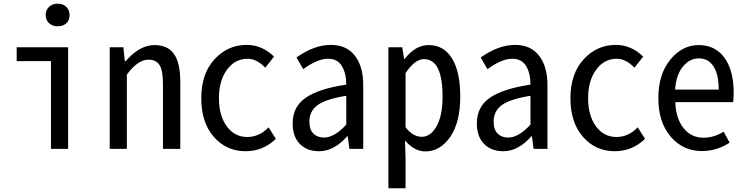

<svg xmlns="http://www.w3.org/2000/svg" viewBox="-20 -797 3995 1028"><path d="M252.9 0V-469.7H69.3V-543.9H344.7V0ZM224.6 -715.8Q224.6 -743.2 242.7 -760.3Q260.7 -777.3 289.1 -777.3Q317.4 -777.3 335 -760.3Q352.5 -743.2 352.5 -715.8Q352.5 -688.5 335 -672.4Q317.4 -656.2 289.1 -656.2Q260.7 -656.2 242.7 -672.9Q224.6 -689.5 224.6 -715.8Z M567.4 0V-543.9H640.6L648.4 -468.8H652.3Q727.5 -555.7 806.6 -555.7Q878.9 -555.7 912.1 -507.3Q945.3 -459 945.3 -360.4V0H852.5V-349.6Q852.5 -417 835 -447.3Q817.4 -477.5 774.4 -477.5Q717.8 -477.5 659.2 -397.5V0Z M1294.9 12.7Q1192.4 12.7 1125 -64Q1057.6 -140.6 1057.6 -271.5Q1057.6 -402.3 1128.4 -479.5Q1199.2 -556.6 1300.8 -556.6Q1382.8 -556.6 1447.3 -494.1L1400.4 -434.6Q1354.5 -482.4 1305.7 -482.4Q1238.3 -482.4 1195.3 -423.8Q1152.3 -365.2 1152.3 -271.5Q1152.3 -177.7 1194.3 -120.6Q1236.3 -63.5 1303.7 -63.5Q1368.2 -63.5 1418 -115.2L1457 -53.7Q1388.7 12.7 1294.9 12.7Z M1688.5 12.7Q1624 12.7 1585.4 -26.4Q1546.9 -65.4 1546.9 -136.7Q1546.9 -225.6 1617.2 -273.9Q1687.5 -322.3 1834 -343.8Q1834 -404.3 1810.5 -443.4Q1787.1 -482.4 1736.3 -482.4Q1679.7 -482.4 1603.5 -426.8L1567.4 -489.3Q1662.1 -556.6 1752 -556.6Q1835 -556.6 1879.9 -499Q1924.8 -441.4 1924.8 -341.8V0H1850.6L1841.8 -67.4H1838.9Q1768.6 12.7 1688.5 12.7ZM1714.8 -60.5Q1770.5 -60.5 1834 -129.9V-284.2Q1724.6 -266.6 1680.7 -234.4Q1636.7 -202.1 1636.7 -146.5Q1636.7 -102.5 1658.2 -81.5Q1679.7 -60.5 1714.8 -60.5Z M2059.6 210.9V-543.9H2133.8L2143.6 -481.4H2146.5Q2204.1 -555.7 2274.4 -555.7Q2356.4 -555.7 2400.4 -483.9Q2444.3 -412.1 2444.3 -280.3Q2444.3 -141.6 2390.6 -64Q2336.9 13.7 2256.8 13.7Q2199.2 13.7 2148.4 -44.9L2151.4 48.8V210.9ZM2349.6 -279.3Q2349.6 -480.5 2250 -480.5Q2201.2 -480.5 2151.4 -405.3V-116.2Q2190.4 -64.5 2238.3 -64.5Q2286.1 -64.5 2317.9 -121.6Q2349.6 -178.7 2349.6 -279.3Z M2674.8 12.7Q2610.4 12.7 2571.8 -26.4Q2533.2 -65.4 2533.2 -136.7Q2533.2 -225.6 2603.5 -273.9Q2673.8 -322.3 2820.3 -343.8Q2820.3 -404.3 2796.9 -443.4Q2773.4 -482.4 2722.7 -482.4Q2666 -482.4 2589.8 -426.8L2553.7 -489.3Q2648.4 -556.6 2738.3 -556.6Q2821.3 -556.6 2866.2 -499Q2911.1 -441.4 2911.1 -341.8V0H2836.9L2828.1 -67.4H2825.2Q2754.9 12.7 2674.8 12.7ZM2701.2 -60.5Q2756.8 -60.5 2820.3 -129.9V-284.2Q2710.9 -266.6 2667 -234.4Q2623 -202.1 2623 -146.5Q2623 -102.5 2644.5 -81.5Q2666 -60.5 2701.2 -60.5Z M3271.5 12.7Q3168.9 12.7 3101.6 -64Q3034.2 -140.6 3034.2 -271.5Q3034.2 -402.3 3105 -479.5Q3175.8 -556.6 3277.3 -556.6Q3359.4 -556.6 3423.8 -494.1L3377 -434.6Q3331.1 -482.4 3282.2 -482.4Q3214.8 -482.4 3171.9 -423.8Q3128.9 -365.2 3128.9 -271.5Q3128.9 -177.7 3170.9 -120.6Q3212.9 -63.5 3280.3 -63.5Q3344.7 -63.5 3394.5 -115.2L3433.6 -53.7Q3365.2 12.7 3271.5 12.7Z M3736.3 11.7Q3637.7 11.7 3571.3 -64.9Q3504.9 -141.6 3504.9 -271.5Q3504.9 -399.4 3568.8 -477.5Q3632.8 -555.7 3720.7 -555.7Q3809.6 -555.7 3858.9 -487.8Q3908.2 -419.9 3908.2 -301.8Q3908.2 -269.5 3905.3 -250H3595.7Q3598.6 -163.1 3639.6 -111.3Q3680.7 -59.6 3747.1 -59.6Q3801.8 -59.6 3854.5 -91.8L3886.7 -33.2Q3818.4 11.7 3736.3 11.7ZM3594.7 -317.4H3828.1Q3828.1 -398.4 3800.3 -441.4Q3772.5 -484.4 3721.7 -484.4Q3671.9 -484.4 3635.7 -439.5Q3599.6 -394.5 3594.7 -317.4Z"/></svg>

Font: GenEi Gothic M Regular
Style: Regular
Weight: 400
Designer: o_tamon (Modified); [Source Han Sans]
Ryoko NISHIZUKA  (kana & ideographs); Paul D. Hunt (Latin, Greek & Cyrillic); Wenl
Version: Version 1.1a;Original Version 1.004